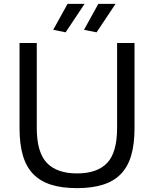

<svg xmlns="http://www.w3.org/2000/svg" viewBox="-20 -962 795 992"><path d="M378 10Q299 10 243 -8Q187 -26 151 -63.5Q115 -101 98 -159.5Q81 -218 81 -299V-740H170V-301Q170 -175 222 -120.5Q274 -66 378 -66Q482 -66 533.5 -120Q585 -174 585 -301V-740H675V-299Q675 -218 658 -159.5Q641 -101 605 -63.5Q569 -26 512.5 -8Q456 10 378 10ZM255 -808 329 -942H417L319 -795ZM414 -808 488 -942H577L479 -795Z"/></svg>

Font: Encode Sans
Style: Regular
Weight: 400
Designer: Pablo Impallari, Andres Torresi
Foundry: Pablo Impallari, Andres Torresi
Version: Version 1.000; ttfautohint (v1.00) -l 8 -r 50 -G 200 -x 14 -